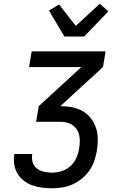

<svg xmlns="http://www.w3.org/2000/svg" viewBox="-20 -1011 640 1031"><path d="M259 0Q232 0 205 -3.5Q178 -7 153 -16Q128 -25 107.5 -41Q87 -57 74 -79Q61 -101 56.5 -127.5Q52 -154 57 -182V-184H153V-183Q149 -160 155.5 -139.5Q162 -119 178 -106.5Q194 -94 215.5 -89Q237 -84 259 -84Q285 -84 311 -92Q337 -100 358 -119Q379 -138 390 -163Q401 -188 405 -214Q408 -232 408.5 -249.5Q409 -267 405.5 -284Q402 -301 392.5 -315.5Q383 -330 369.5 -339.5Q356 -349 339 -353Q322 -357 304 -357H174L188 -441L417 -651H136L150 -735H547L533 -651L304 -441Q336 -441 367 -435Q398 -429 423.5 -414.5Q449 -400 467.5 -376.5Q486 -353 495.5 -324Q505 -295 505 -263.5Q505 -232 500 -200Q495 -172 485.5 -145Q476 -118 459 -94Q442 -70 418.5 -51Q395 -32 368.5 -20.5Q342 -9 314.5 -4.5Q287 0 259 0ZM326 -815 243 -954 297 -987 387 -872 516 -991 562 -950 432 -815Z"/></svg>

Font: Iosevka Custom Medium Oblique
Style: Regular
Weight: 500
Italic angle: -9°
Designer: Belleve Invis
Foundry: Belleve Invis
Version: Version 27.0.1